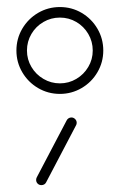

<svg xmlns="http://www.w3.org/2000/svg" viewBox="-20 -539 348 559"><path d="M250 -391.9Q250 -418.1 237 -440.2Q224.1 -462.2 202.2 -475Q180.4 -487.8 154.4 -487.8Q128.5 -487.8 106.5 -475Q84.4 -462.2 71.5 -440.2Q58.5 -418.1 58.5 -391.9Q58.5 -365.9 71.5 -344.1Q84.4 -322.2 106.5 -309.3Q128.5 -296.3 154.4 -296.3Q180.4 -296.3 202.2 -309.3Q224.1 -322.2 237 -344.1Q250 -365.9 250 -391.9ZM27.8 -391.9Q27.8 -426.3 44.8 -455.4Q61.9 -484.4 90.9 -501.5Q120 -518.5 154.4 -518.5Q188.9 -518.5 217.8 -501.5Q246.7 -484.4 263.7 -455.4Q280.7 -426.3 280.7 -391.9Q280.7 -357.8 263.7 -328.7Q246.7 -299.6 217.6 -282.6Q188.5 -265.6 154.4 -265.6Q120 -265.6 90.9 -282.6Q61.9 -299.6 44.8 -328.7Q27.8 -357.8 27.8 -391.9ZM100.4 0Q94.1 0 89.6 -4.4Q85.2 -8.9 85.2 -15.2Q85.2 -18.9 87 -22.6L174.1 -188.5Q175.9 -192.2 179.6 -194.6Q183.3 -197 187.8 -197Q194.1 -197 198.7 -192.4Q203.3 -187.8 203.3 -181.5Q203.3 -177.4 201.5 -174.4L114.1 -7.8Q112.2 -4.1 108.5 -2Q104.8 0 100.4 0Z"/></svg>

Font: 26F Galaxy Sans Ultra Light
Style: Regular
Weight: 200
Designer: C₂₉H₂₅N₃O₅
Version: Version 1.100